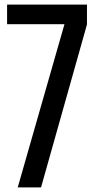

<svg xmlns="http://www.w3.org/2000/svg" viewBox="-20 -820 417 840"><path d="M57.5 0 262 -714H11V-800H360.5V-713L159.5 0Z"/></svg>

Font: Big Shoulders Text Thin SemiBold
Style: Regular
Weight: 600
Version: Version 2.002